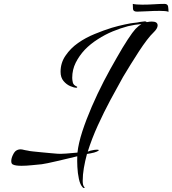

<svg xmlns="http://www.w3.org/2000/svg" viewBox="-20 -784 888 989"><path d="M416 182Q416 185 412 184.5Q408 184 406 181Q393 168 386.5 138Q380 108 378.5 75.5Q377 43 378 21Q357 26 330 32.5Q303 39 275 45.5Q247 52 225.5 56.5Q204 61 195 62Q172 64 143.5 67Q115 70 91 70Q60 70 48 64Q38 61 38 46Q38 32 46 15Q54 -2 63 -8Q77 -17 94 -14Q110 -10 124 -8Q130 -6 149.5 -4Q169 -2 194 0.5Q219 3 242 5Q265 7 277 8Q292 9 321 7Q350 5 379 2Q384 -45 404 -107Q424 -168 452.5 -234Q481 -300 515 -366Q549 -431 581 -486Q612 -541 638 -580.5Q664 -620 678 -635Q695 -652 708 -660Q677 -658 639 -649Q601 -639 561 -622.5Q521 -606 484 -582Q446 -558 417 -528Q388 -497 370 -461Q352 -425 352 -383Q352 -373 355 -359.5Q358 -346 374 -339Q379 -337 377.5 -334.5Q376 -332 374 -332Q361 -332 341.5 -340.5Q322 -349 307 -367Q292 -385 292 -414Q292 -461 318 -498Q343 -535 382 -562.5Q421 -590 468 -609Q514 -628 556 -641Q590 -651 623 -658Q656 -665 669 -666Q678 -667 686 -668Q694 -669 702 -671L726 -674Q733 -674 736 -670Q751 -673 762 -673Q792 -673 792 -653Q792 -637 770 -616Q756 -603 736.5 -577.5Q717 -552 695.5 -519Q674 -486 653 -452Q632 -418 614 -388Q583 -333 549 -269.5Q515 -206 484 -138Q453 -70 432 -3L441 -6L446 -8Q458 -11 466.5 -12Q475 -13 480 -13Q489 -13 489 -10Q489 -8 478.5 -3Q468 2 446 6L428 9Q418 46 412 81Q406 116 406 148Q406 171 414 179ZM848 -723Q842 -726 829.5 -727Q817 -728 803 -728Q772 -728 737.5 -726Q703 -724 686 -724Q666 -724 665 -738Q664 -752 664 -764Q672 -762 685 -761Q698 -760 713 -760Q744 -760 774.5 -762Q805 -764 827 -764Q844 -764 846 -750Q848 -736 848 -723Z"/></svg>

Font: Birthstone Bounce
Style: Regular
Weight: 400
Designer: Robert E. Leuschke
Foundry: Rob Leuschke
Version: Version 1.010; ttfautohint (v1.8.3)